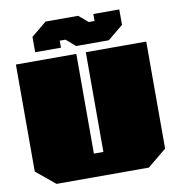

<svg xmlns="http://www.w3.org/2000/svg" viewBox="-100 -1047 1049 1136"><g transform="rotate(-10 424.5 -478.5)"><path d="M403 -783 348 -831H313V-789H158V-881L250 -957H446L501 -910H536V-952H692V-859L599 -783ZM147 0 33 -94V-737H396V-138H453V-737H816V-94L702 0Z"/></g></svg>

Font: Tomorrow Black
Style: Regular
Weight: 900
Designer: Tony de Marco, Monica Rizzolli
Foundry: Just in Type
Version: Version 2.002